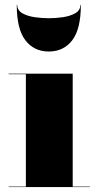

<svg xmlns="http://www.w3.org/2000/svg" viewBox="-20 -759 385 779"><path d="M50 -739Q50 -717 70.8 -705.2Q91.5 -693.5 121.2 -689.2Q151 -685 178 -685Q205 -685 234.8 -689.2Q264.5 -693.5 285.2 -705.2Q306 -717 306 -739H308Q308 -641 273 -595.5Q238 -550 178 -550Q118 -550 83 -595.5Q48 -641 48 -739ZM15 -2H85V-458H15V-460H275V-2H345V0H15Z"/></svg>

Font: Bodoni* 96pt Fatface
Style: Regular
Weight: 900
Version: Version 2.3